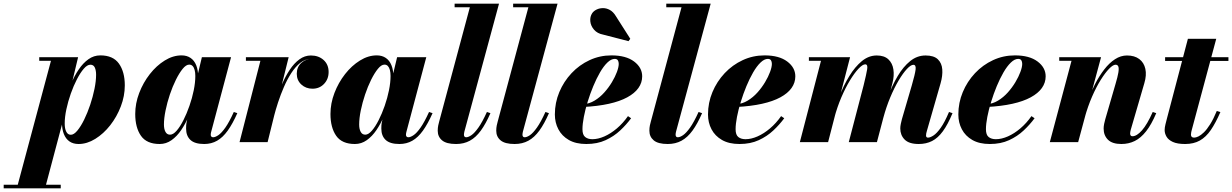

<svg xmlns="http://www.w3.org/2000/svg" viewBox="-148 -770 6674 1040"><path d="M-57 250 128 -440.5H64.5V-460H275L232.5 -282.5L208 -195L203 -153L96 250ZM-128 250V230.5H181V250ZM235.5 -40Q252.5 -40 271.2 -62.8Q290 -85.5 308 -122.2Q326 -159 340.5 -202.2Q355 -245.5 363.8 -288.5Q372.5 -331.5 372.5 -365Q372.5 -389 365.5 -404.2Q358.5 -419.5 341.5 -419.5Q324.5 -419.5 305.8 -397.8Q287 -376 268.8 -340.8Q250.5 -305.5 235.5 -263Q220.5 -220.5 211.5 -178.2Q202.5 -136 202.5 -101Q202.5 -73 211 -56.5Q219.5 -40 235.5 -40ZM277.5 10Q248.5 10 228.5 -3.8Q208.5 -17.5 198 -43.8Q187.5 -70 187.5 -106.5Q187.5 -127 193 -161.2Q198.5 -195.5 209.8 -236.5Q221 -277.5 238.2 -318.8Q255.5 -360 278.8 -394.2Q302 -428.5 331 -449.2Q360 -470 395.5 -470Q464.5 -470 496.2 -425.5Q528 -381 528 -307.5Q528 -250 506.5 -193.8Q485 -137.5 449 -91.5Q413 -45.5 368.2 -17.8Q323.5 10 277.5 10Z M717 10Q646.5 10 615.5 -34.5Q584.5 -79 584.5 -152.5Q584.5 -210 606 -266.2Q627.5 -322.5 663.5 -368.5Q699.5 -414.5 744.2 -442.2Q789 -470 835.5 -470Q864 -470 884.2 -456.2Q904.5 -442.5 915 -416.2Q925.5 -390 925.5 -353.5Q925.5 -332.5 919.8 -297.8Q914 -263 902.8 -222Q891.5 -181 874 -140.2Q856.5 -99.5 833.5 -65.5Q810.5 -31.5 781.2 -10.8Q752 10 717 10ZM773 -40.5Q790 -40.5 808.8 -62Q827.5 -83.5 845.5 -119Q863.5 -154.5 878.2 -196.8Q893 -239 901.5 -281.2Q910 -323.5 910 -358.5Q910 -377.5 906.2 -391.2Q902.5 -405 895.2 -412.5Q888 -420 877 -420Q860 -420 841.5 -397.2Q823 -374.5 804.8 -337.8Q786.5 -301 772 -257.8Q757.5 -214.5 748.8 -171.8Q740 -129 740 -95.5Q740 -71 748.2 -55.8Q756.5 -40.5 773 -40.5ZM958 10Q907 10 883.5 -12Q860 -34 860 -73.5Q860 -83.5 860.5 -91Q861 -98.5 862 -103.5L878 -179L903.5 -259.5L917.5 -343L945.5 -460H1103.5L995.5 -54.5Q993.5 -47 993.5 -39.5Q993.5 -34.5 996.5 -30.5Q999.5 -26.5 1006.5 -26.5Q1018 -26.5 1035 -38Q1052 -49.5 1072.8 -79Q1093.5 -108.5 1118.5 -163.5L1137.5 -157Q1112 -99.5 1085.5 -62.5Q1059 -25.5 1028 -7.8Q997 10 958 10Z M1149.5 0 1262.5 -440.5H1184V-460H1415.5L1301.5 0ZM1324 -138Q1333.5 -178.5 1347 -224Q1360.5 -269.5 1379.2 -313Q1398 -356.5 1421.5 -392Q1445 -427.5 1473.8 -448.5Q1502.5 -469.5 1536 -469.5Q1577.5 -469.5 1604.8 -445Q1632 -420.5 1632 -380Q1632 -341.5 1607.2 -315.5Q1582.5 -289.5 1544.5 -289.5Q1509 -289.5 1484.2 -312.2Q1459.5 -335 1459.5 -370.5Q1459.5 -407 1484.2 -429.5Q1509 -452 1546 -452Q1582.5 -452 1606.8 -433.8Q1631 -415.5 1631 -380L1611.5 -380.5Q1611.5 -413.5 1590.5 -432Q1569.5 -450.5 1535 -450.5Q1505 -450.5 1478.8 -429.8Q1452.5 -409 1430.2 -374.8Q1408 -340.5 1390 -299Q1372 -257.5 1358.2 -215.5Q1344.5 -173.5 1335.5 -138Z M1774.5 10Q1704 10 1673 -34.5Q1642 -79 1642 -152.5Q1642 -210 1663.5 -266.2Q1685 -322.5 1721 -368.5Q1757 -414.5 1801.8 -442.2Q1846.5 -470 1893 -470Q1921.5 -470 1941.8 -456.2Q1962 -442.5 1972.5 -416.2Q1983 -390 1983 -353.5Q1983 -332.5 1977.2 -297.8Q1971.5 -263 1960.2 -222Q1949 -181 1931.5 -140.2Q1914 -99.5 1891 -65.5Q1868 -31.5 1838.8 -10.8Q1809.5 10 1774.5 10ZM1830.5 -40.5Q1847.5 -40.5 1866.2 -62Q1885 -83.5 1903 -119Q1921 -154.5 1935.8 -196.8Q1950.5 -239 1959 -281.2Q1967.5 -323.5 1967.5 -358.5Q1967.5 -377.5 1963.8 -391.2Q1960 -405 1952.8 -412.5Q1945.5 -420 1934.5 -420Q1917.5 -420 1899 -397.2Q1880.5 -374.5 1862.2 -337.8Q1844 -301 1829.5 -257.8Q1815 -214.5 1806.2 -171.8Q1797.5 -129 1797.5 -95.5Q1797.5 -71 1805.8 -55.8Q1814 -40.5 1830.5 -40.5ZM2015.5 10Q1964.5 10 1941 -12Q1917.5 -34 1917.5 -73.5Q1917.5 -83.5 1918 -91Q1918.5 -98.5 1919.5 -103.5L1935.5 -179L1961 -259.5L1975 -343L2003 -460H2161L2053 -54.5Q2051 -47 2051 -39.5Q2051 -34.5 2054 -30.5Q2057 -26.5 2064 -26.5Q2075.5 -26.5 2092.5 -38Q2109.5 -49.5 2130.2 -79Q2151 -108.5 2176 -163.5L2195 -157Q2169.5 -99.5 2143 -62.5Q2116.5 -25.5 2085.5 -7.8Q2054.5 10 2015.5 10Z M2322.5 10Q2270 10 2246.5 -9.8Q2223 -29.5 2223 -62Q2223 -77.5 2225.8 -90.8Q2228.5 -104 2231 -112L2397 -730.5H2314.5V-750H2555L2367.5 -57.5Q2366.5 -53 2365.8 -48.8Q2365 -44.5 2365 -41Q2365 -26.5 2377 -26.5Q2389 -26.5 2405.8 -38Q2422.5 -49.5 2443.5 -79Q2464.5 -108.5 2489.5 -163.5L2508.5 -157Q2483.5 -99.5 2456.5 -62.5Q2429.5 -25.5 2397 -7.8Q2364.5 10 2322.5 10Z M2639.5 10Q2587 10 2563.5 -9.8Q2540 -29.5 2540 -62Q2540 -77.5 2542.8 -90.8Q2545.5 -104 2548 -112L2714 -730.5H2631.5V-750H2872L2684.5 -57.5Q2683.5 -53 2682.8 -48.8Q2682 -44.5 2682 -41Q2682 -26.5 2694 -26.5Q2706 -26.5 2722.8 -38Q2739.5 -49.5 2760.5 -79Q2781.5 -108.5 2806.5 -163.5L2825.5 -157Q2800.5 -99.5 2773.5 -62.5Q2746.5 -25.5 2714 -7.8Q2681.5 10 2639.5 10Z M3028 10Q2971 10 2933.2 -11.8Q2895.5 -33.5 2876.5 -69.8Q2857.5 -106 2857.5 -150Q2857.5 -213.5 2881.5 -271Q2905.5 -328.5 2947.8 -373.5Q2990 -418.5 3045.5 -444.2Q3101 -470 3164 -470Q3242.5 -470 3286.5 -437Q3330.5 -404 3330.5 -356.5Q3330.5 -322 3310 -293.2Q3289.5 -264.5 3249.5 -242.8Q3209.5 -221 3150 -207.8Q3090.5 -194.5 3011.5 -190.5V-205.5Q3043.5 -207.5 3072.5 -225Q3101.5 -242.5 3125.2 -269Q3149 -295.5 3166.5 -324.8Q3184 -354 3193.8 -380.5Q3203.5 -407 3203.5 -424Q3203.5 -435.5 3198.8 -443.2Q3194 -451 3181.5 -451Q3162.5 -451 3142 -431.2Q3121.5 -411.5 3102 -377.8Q3082.5 -344 3065.5 -303Q3048.5 -262 3035.2 -219Q3022 -176 3014.5 -137Q3007 -98 3007 -70Q3007 -39.5 3021.8 -27.8Q3036.5 -16 3060.5 -16Q3091.5 -16 3126 -31.2Q3160.5 -46.5 3193.5 -74.5Q3226.5 -102.5 3253.5 -141L3270.5 -129.5Q3245.5 -95.5 3211.5 -63.5Q3177.5 -31.5 3132.5 -10.8Q3087.5 10 3028 10ZM3256.5 -547 3119 -582.5Q3087.5 -588.5 3069.8 -609Q3052 -629.5 3049.5 -654.5Q3047 -679.5 3060 -699Q3068.5 -711 3084 -718.5Q3099.5 -726 3118.5 -726Q3137.5 -726 3155.5 -716Q3173.5 -706 3187 -684L3266 -560Z M3469 10Q3416.5 10 3393 -9.8Q3369.5 -29.5 3369.5 -62Q3369.5 -77.5 3372.2 -90.8Q3375 -104 3377.5 -112L3543.5 -730.5H3461V-750H3701.5L3514 -57.5Q3513 -53 3512.2 -48.8Q3511.5 -44.5 3511.5 -41Q3511.5 -26.5 3523.5 -26.5Q3535.5 -26.5 3552.2 -38Q3569 -49.5 3590 -79Q3611 -108.5 3636 -163.5L3655 -157Q3630 -99.5 3603 -62.5Q3576 -25.5 3543.5 -7.8Q3511 10 3469 10Z M3857.5 10Q3800.5 10 3762.8 -11.8Q3725 -33.5 3706 -69.8Q3687 -106 3687 -150Q3687 -213.5 3711 -271Q3735 -328.5 3777.2 -373.5Q3819.5 -418.5 3875 -444.2Q3930.5 -470 3993.5 -470Q4072 -470 4116 -437Q4160 -404 4160 -356.5Q4160 -322 4139.5 -293.2Q4119 -264.5 4079 -242.8Q4039 -221 3979.5 -207.8Q3920 -194.5 3841 -190.5V-205.5Q3873 -207.5 3902 -225Q3931 -242.5 3954.8 -269Q3978.5 -295.5 3996 -324.8Q4013.5 -354 4023.2 -380.5Q4033 -407 4033 -424Q4033 -435.5 4028.2 -443.2Q4023.5 -451 4011 -451Q3992 -451 3971.5 -431.2Q3951 -411.5 3931.5 -377.8Q3912 -344 3895 -303Q3878 -262 3864.8 -219Q3851.5 -176 3844 -137Q3836.5 -98 3836.5 -70Q3836.5 -39.5 3851.2 -27.8Q3866 -16 3890 -16Q3921 -16 3955.5 -31.2Q3990 -46.5 4023 -74.5Q4056 -102.5 4083 -141L4100 -129.5Q4075 -95.5 4041 -63.5Q4007 -31.5 3962 -10.8Q3917 10 3857.5 10Z M4828.5 10Q4776 10 4752.2 -14Q4728.5 -38 4728.5 -74.5Q4728.5 -85.5 4731.5 -99.8Q4734.5 -114 4737.5 -125L4791 -308Q4808.5 -368 4811.5 -393.5Q4814.5 -419 4799.5 -419Q4785.5 -419 4764.2 -396.2Q4743 -373.5 4719.2 -333.5Q4695.5 -293.5 4674 -242Q4652.5 -190.5 4637 -133H4626Q4641 -190.5 4663.2 -249.8Q4685.5 -309 4715 -358.8Q4744.5 -408.5 4782 -439Q4819.5 -469.5 4865.5 -469.5Q4910.5 -469.5 4932 -448.8Q4953.5 -428 4956 -394Q4958.5 -360 4947 -319.5L4872.5 -60.5Q4870.5 -54.5 4869.2 -47.8Q4868 -41 4868 -36Q4868 -31 4870.5 -27.8Q4873 -24.5 4878.5 -24.5Q4890.5 -24.5 4908.2 -36Q4926 -47.5 4947.5 -77.5Q4969 -107.5 4992.5 -163.5L5011.5 -157Q4986 -95.5 4959.2 -59Q4932.5 -22.5 4900.8 -6.2Q4869 10 4828.5 10ZM4184.5 0 4299 -440.5H4233.5V-460H4456.5L4337.5 0ZM4449.5 0 4530 -308Q4545 -369 4549.2 -395.2Q4553.5 -421.5 4538.5 -421.5Q4524.5 -421.5 4502.5 -398.2Q4480.5 -375 4456 -334.8Q4431.5 -294.5 4409.2 -242.5Q4387 -190.5 4371.5 -133H4361Q4376 -189.5 4399 -248.8Q4422 -308 4452.5 -358Q4483 -408 4520.2 -438.8Q4557.5 -469.5 4601 -469.5Q4641.5 -469.5 4663.8 -448.8Q4686 -428 4691.2 -394Q4696.5 -360 4686 -319.5L4602 0Z M5213.5 10Q5156.5 10 5118.8 -11.8Q5081 -33.5 5062 -69.8Q5043 -106 5043 -150Q5043 -213.5 5067 -271Q5091 -328.5 5133.2 -373.5Q5175.5 -418.5 5231 -444.2Q5286.5 -470 5349.5 -470Q5428 -470 5472 -437Q5516 -404 5516 -356.5Q5516 -322 5495.5 -293.2Q5475 -264.5 5435 -242.8Q5395 -221 5335.5 -207.8Q5276 -194.5 5197 -190.5V-205.5Q5229 -207.5 5258 -225Q5287 -242.5 5310.8 -269Q5334.5 -295.5 5352 -324.8Q5369.5 -354 5379.2 -380.5Q5389 -407 5389 -424Q5389 -435.5 5384.2 -443.2Q5379.5 -451 5367 -451Q5348 -451 5327.5 -431.2Q5307 -411.5 5287.5 -377.8Q5268 -344 5251 -303Q5234 -262 5220.8 -219Q5207.5 -176 5200 -137Q5192.5 -98 5192.5 -70Q5192.5 -39.5 5207.2 -27.8Q5222 -16 5246 -16Q5277 -16 5311.5 -31.2Q5346 -46.5 5379 -74.5Q5412 -102.5 5439 -141L5456 -129.5Q5431 -95.5 5397 -63.5Q5363 -31.5 5318 -10.8Q5273 10 5213.5 10Z M5926 10Q5877 10 5853.5 -13.2Q5830 -36.5 5830 -74Q5830 -85 5832.8 -99.2Q5835.5 -113.5 5839 -124.5L5894.5 -315.5Q5906 -354 5909.8 -377Q5913.5 -400 5909.5 -409.8Q5905.5 -419.5 5894.5 -419.5Q5881 -419.5 5859.8 -397.8Q5838.5 -376 5814.2 -337.2Q5790 -298.5 5767.2 -246.2Q5744.5 -194 5727.5 -133H5715Q5726.5 -177.5 5744 -224.8Q5761.5 -272 5784 -315.5Q5806.5 -359 5833.5 -394Q5860.5 -429 5891.5 -449.2Q5922.5 -469.5 5956.5 -469.5Q5997.5 -469.5 6023 -450.2Q6048.5 -431 6056 -397Q6063.5 -363 6050.5 -319.5L5977 -67.5Q5976 -63.5 5974.8 -57.8Q5973.5 -52 5973.5 -48Q5973.5 -40 5976.5 -36Q5979.5 -32 5986 -32Q6009.5 -32 6037.8 -64Q6066 -96 6096 -163.5L6115 -157Q6089 -95.5 6060.2 -59Q6031.5 -22.5 5998.5 -6.2Q5965.5 10 5926 10ZM5538.5 0 5656 -440.5H5589.5V-460H5816L5692 0Z M6271.5 10Q6229.5 10 6205.2 -1Q6181 -12 6170.8 -29.5Q6160.5 -47 6160.5 -65.5Q6160.5 -79 6164.8 -96.2Q6169 -113.5 6173 -128.5L6286.5 -560H6440L6307.5 -66.5Q6306 -61 6304.5 -54.2Q6303 -47.5 6303 -41Q6303 -24.5 6320 -24.5Q6330 -24.5 6343.5 -31Q6357 -37.5 6373.2 -53.2Q6389.5 -69 6407.2 -97.2Q6425 -125.5 6443 -169L6462.5 -163Q6437 -104.5 6410.8 -66Q6384.5 -27.5 6351.2 -8.8Q6318 10 6271.5 10ZM6163 -440V-460H6506V-440Z"/></svg>

Font: Bodoni Moda 11pt ExtraBold
Style: Italic
Weight: 800
Italic angle: -13°
Version: Version 2.004